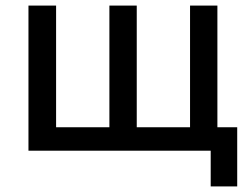

<svg xmlns="http://www.w3.org/2000/svg" viewBox="-20 -540 895 688"><path d="M735 128H830V-84H759V-520H661V-84H470V-520H372V-84H181V-520H82V0H735Z"/></svg>

Font: Fixel Display Medium
Style: Regular
Weight: 500
Designer: AlfaBravo + MacPaw
Foundry: Kyrylo Tkachov, Marchela Mozhyna, Serhii Makarenko, Maria Weinstein, Zakhar Kryvoshyya
Version: Version 1.211